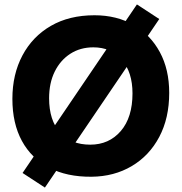

<svg xmlns="http://www.w3.org/2000/svg" viewBox="-20 -789 821 868"><path d="M394 10Q282 11 202 -31Q122 -73 79 -152Q36 -231 36 -342Q36 -453 81.5 -538.5Q127 -624 210 -672Q293 -720 407 -720Q508 -720 584 -676Q660 -632 702.5 -553.5Q745 -475 745 -369Q745 -255 700 -170Q655 -85 575.5 -38Q496 9 394 10ZM388 -135Q473 -135 526 -196.5Q579 -258 579 -367Q579 -462 531 -518.5Q483 -575 402 -575Q343 -575 298 -546Q253 -517 227.5 -465.5Q202 -414 202 -345Q202 -245 251.5 -190Q301 -135 388 -135ZM183 59 82 -7 599 -769 700 -703Z"/></svg>

Font: Livvic
Style: Bold
Weight: 700
Designer: Jacques Le Bailly, Baron von Fonthausen
Version: Version 1.001; ttfautohint (v1.8.2)